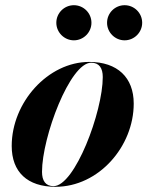

<svg xmlns="http://www.w3.org/2000/svg" viewBox="-20 -708 566 738"><path d="M391.5 -620.5C391.5 -583.5 422 -553 459 -553C496 -553 526.5 -583.5 526.5 -620.5C526.5 -658 496 -688 459 -688C422 -688 391.5 -658 391.5 -620.5ZM196.5 -620.5C196.5 -583.5 227 -553 264 -553C301 -553 331.5 -583.5 331.5 -620.5C331.5 -658 301 -688 264 -688C227 -688 196.5 -658 196.5 -620.5ZM193.5 10C359.5 10 494 -145 494 -310C494 -410 431.5 -470 323 -470C164.5 -470 25 -314.5 25 -147C25 -47 85 10 193.5 10ZM186 7.5C155 7.5 141.5 -13.5 141.5 -47.5C141.5 -181.5 249 -467 330.5 -467C361.5 -467 375 -446 375 -412C375 -278 267.5 7.5 186 7.5Z"/></svg>

Font: Bodoni* 72pt
Style: Bold Italic
Weight: 700
Italic angle: -13°
Version: Version 2.3